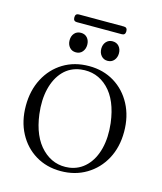

<svg xmlns="http://www.w3.org/2000/svg" viewBox="-100 -708 670 793"><g transform="rotate(15 235.0 -312.0)"><path d="M236 -439.5Q296.5 -439.5 343.8 -410.8Q391 -382 418 -331Q445 -280 445 -214Q445 -148.5 417.8 -98Q390.5 -47.5 342.5 -18.8Q294.5 10 233 10Q172.5 10 125.5 -18.5Q78.5 -47 51.8 -97.5Q25 -148 25 -214Q25 -279.5 51.8 -330.5Q78.5 -381.5 126 -410.5Q173.5 -439.5 236 -439.5ZM264.5 -13Q306.5 -19 335.5 -48.8Q364.5 -78.5 376.8 -126.5Q389 -174.5 382 -235Q370 -331 321.8 -378.2Q273.5 -425.5 205.5 -417Q161.5 -411 132.8 -380.8Q104 -350.5 92.2 -302.2Q80.5 -254 88 -194.5Q100 -100.5 149 -52.5Q198 -4.5 264.5 -13ZM167.5 -480Q150 -480 139.8 -492Q129.5 -504 129.5 -522Q129.5 -540 139.8 -551.8Q150 -563.5 167.5 -563.5Q184.5 -563.5 194.8 -551.8Q205 -540 205 -522Q205 -504.5 194.8 -492.2Q184.5 -480 167.5 -480ZM302.5 -480Q286 -480 275.5 -492Q265 -504 265 -522Q265 -540 275.5 -551.8Q286 -563.5 302.5 -563.5Q320 -563.5 330.2 -551.8Q340.5 -540 340.5 -522Q340.5 -504.5 330.2 -492.2Q320 -480 302.5 -480ZM124 -618Q124 -634.5 139 -634.5H331.5Q346.5 -634.5 346.5 -618Q346.5 -601.5 331.5 -601.5H139Q124 -601.5 124 -618Z"/></g></svg>

Font: Fraunces 144pt Soft Light
Style: Regular
Weight: 300
Version: Version 1.000;[0bf87f6ff]